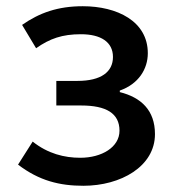

<svg xmlns="http://www.w3.org/2000/svg" viewBox="-20 -584 560 617"><path d="M248 13C368 13 478 -49 478 -153C478 -230 433 -271 365 -288V-293C425 -314 455 -362 455 -413C455 -516 356 -564 246 -564C166 -564 107 -543 51 -504L96 -429C140 -460 180 -474 240 -474C304 -474 343 -449 343 -401C343 -353 305 -324 229 -324H161V-245H241C321 -245 364 -220 364 -164C364 -111 307 -77 238 -77C187 -77 134 -90 85 -129L38 -55C106 -3 172 13 248 13Z"/></svg>

Font: Spoqa Han Sans Neo Medium
Style: Regular
Weight: 500
Designer: [Spoqa Han Sans Neo] Dong-huui Kim  Younghwa Kang  Yujin Lee  [Noto Sans] Ryoko NISHIZUKA  (kana & ideographs); Paul D. 
Foundry: Spoqa (http://www.spoqa-han-sans.com)
Version: Version 1.000